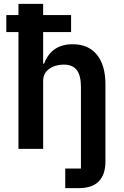

<svg xmlns="http://www.w3.org/2000/svg" viewBox="-20 -760 631 980"><path d="M313 200.2V100.1H393.1V-316.9Q393.1 -374 372.1 -402.1Q351.1 -430.2 305.2 -430.2Q261.7 -430.2 231 -408.4Q200.2 -386.7 200.2 -346.2V0H74.2V-596.2H12.2V-683.1H74.2V-740.2H200.2V-683.1H342.8V-596.2H200.2V-435.1H205.1Q242.2 -534.2 351.1 -534.2Q431.2 -534.2 474.6 -480.7Q518.1 -427.2 518.1 -330.1V64.9Q518.1 130.4 484.6 165.3Q451.2 200.2 381.8 200.2Z"/></svg>

Font: Anuphan SemiBold
Style: Bold
Weight: 600
Designer: Mike Abbink, Paul van der Laan, Pieter van Rosmalen, Mint Tantisuwanna
Foundry: Bold Monday; Cadson Demak
Version: Version 3.002;hotconv 1.0.109;makeotfexe 2.5.65596